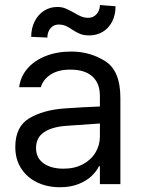

<svg xmlns="http://www.w3.org/2000/svg" viewBox="-20 -746 575 778"><path d="M241.2 -306.6Q274.4 -309.1 315.7 -311.3Q356.9 -313.5 384.8 -314.5V-357.4Q384.8 -408.7 354.2 -436.3Q323.7 -463.9 264.6 -463.9Q216.3 -463.9 185.5 -444.1Q154.8 -424.3 145.5 -392.6H57.6Q63 -435.1 90.8 -467.8Q118.7 -500.5 164.8 -518.8Q210.9 -537.1 268.6 -537.1Q344.7 -537.1 406.2 -498.3Q467.8 -459.5 467.8 -349.6V0H384.8V-72.3H380.9Q371.1 -51.8 350.8 -32.5Q330.6 -13.2 298.1 -0.2Q265.6 12.7 222.7 12.7Q171.9 12.7 130.9 -6.8Q89.8 -26.4 65.9 -63.2Q42 -100.1 42 -150.4Q42 -232.9 98.4 -266.6Q154.8 -300.3 241.2 -306.6ZM237.3 -62.5Q282.7 -62.5 316.2 -80.6Q349.6 -98.6 367.2 -128.4Q384.8 -158.2 384.8 -192.4V-245.6L251 -236.3Q191.4 -232.4 158.7 -210.4Q126 -188.5 126 -146.5Q126 -106 156.5 -84.2Q187 -62.5 237.3 -62.5ZM211.9 -717.8Q230 -717.8 243.7 -712.4Q257.3 -707 278.3 -695.3Q295.4 -685.1 308.8 -679.4Q322.3 -673.8 337.9 -673.8Q357.9 -673.8 371.3 -688.7Q384.8 -703.6 384.8 -725.6L448.2 -720.7Q448.2 -685.1 434.3 -658.2Q420.4 -631.3 396 -616.9Q371.6 -602.5 341.8 -602.5Q319.8 -602.5 304.7 -608.6Q289.6 -614.7 272.5 -626Q257.8 -636.2 245.6 -641.4Q233.4 -646.5 216.8 -646.5Q197.3 -646.5 184.6 -631.3Q171.9 -616.2 171.9 -593.8L106.4 -596.7Q106.4 -631.3 120.4 -659.2Q134.3 -687 158.4 -702.4Q182.6 -717.8 211.9 -717.8Z"/></svg>

Font: Pretendard JP
Style: Regular
Weight: 400
Designer: Base glyphs from Inter by Rasmus Andersson; Hangeul glyphs from Noto Sans CJK(Source Han Sans) by Jang Soo-young and Kan
Foundry: Kil Hyung-jin
Version: Version 1.309